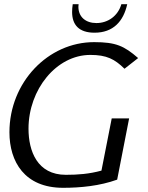

<svg xmlns="http://www.w3.org/2000/svg" viewBox="-20 -886 706 916"><path d="M25 -255C25 -115 97 10 281 10C364 10 456 1 539 -29L596 -321H513L464 -72C405 -56 352 -52 294 -52C158 -52 116 -165 116 -272C116 -459 249 -624 411 -624C489 -624 527 -604 574 -558L639 -609C572 -667 533 -685 429 -685C209 -685 25 -493 25 -255ZM324 -829C324 -768 356 -730 431 -730C520 -730 569 -784 587 -866H559C543 -810 495 -776 440 -776C389 -776 354 -805 354 -854C354 -858 355 -862 355 -866H327C325 -853 324 -840 324 -829Z"/></svg>

Font: KpSans
Style: Italic
Weight: 400
Italic angle: -11°
Version: Version 0.66